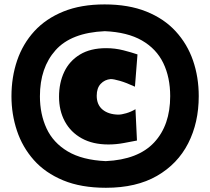

<svg xmlns="http://www.w3.org/2000/svg" viewBox="-20 -846 965 883"><path d="M467.3 17.6Q353 17.6 270.5 -16.6Q188 -50.8 135.5 -110.1Q83 -169.4 57.9 -245.1Q32.7 -320.8 32.7 -403.3Q32.7 -491.2 58.8 -567.9Q85 -644.5 137.9 -702.4Q190.9 -760.3 271.5 -793Q352.1 -825.7 460.9 -825.7Q571.3 -825.7 652.8 -793Q734.4 -760.3 787.8 -702.1Q841.3 -644 867.7 -567.6Q894 -491.2 894 -403.8Q894 -282.2 845.5 -187Q796.9 -91.8 701.9 -37.1Q606.9 17.6 467.3 17.6ZM466.3 -105Q615.2 -111.8 689 -190.9Q762.7 -270 762.7 -403.8Q762.7 -490.2 731 -555.9Q699.2 -621.6 632.6 -659.9Q565.9 -698.2 461.9 -702.6Q307.6 -695.8 235.6 -615.2Q163.6 -534.7 163.6 -403.3Q163.6 -321.3 194.1 -255.4Q224.6 -189.5 291.5 -149.7Q358.4 -109.9 466.3 -105ZM478.5 -181.6Q406.7 -181.6 356 -209.7Q305.2 -237.8 278.3 -287.4Q251.5 -336.9 251.5 -400.9Q251.5 -464.8 275.4 -515.4Q299.3 -565.9 347.7 -595.2Q396 -624.5 468.3 -624.5Q509.3 -624.5 547.4 -614.7Q585.4 -605 612.3 -595.7L600.6 -447.3Q560.5 -465.8 531.7 -474.1Q502.9 -482.4 489.3 -482.4Q461.4 -480 443.1 -460.4Q424.8 -440.9 424.8 -405.8Q424.8 -364.3 451.7 -342Q478.5 -319.8 523.9 -318.8Q538.6 -318.8 560.5 -325.2Q582.5 -331.5 603 -343.8L609.9 -199.7Q584.5 -194.8 549.3 -188.2Q514.2 -181.6 478.5 -181.6Z"/></svg>

Font: Pinar Black
Style: Regular
Weight: 900
Designer: Amin Abedi
Version: Version 3.000